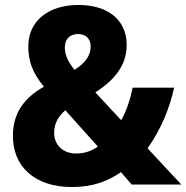

<svg xmlns="http://www.w3.org/2000/svg" viewBox="-20 -743 750 773"><path d="M296 -723C173 -723 94 -657 94 -557C94 -496 111 -449 157 -394C76 -348 32 -288 32 -195C32 -75 117 10 269 10C354 10 413 -13 467 -50L510 0H710L574 -146C627 -219 664 -310 681 -390H514C504 -341 489 -296 468 -259L364 -371C438 -419 490 -477 490 -562C490 -664 413 -723 296 -723ZM294 -606C320 -606 345 -592 345 -555C345 -519 322 -488 280 -462C256 -491 241 -521 241 -550C241 -592 268 -606 294 -606ZM243 -299 374 -153C349 -135 321 -125 286 -125C234 -125 198 -159 198 -208C198 -245 214 -274 243 -299Z"/></svg>

Font: Noto Sans Gujarati UI SemiCondensed ExtraBold
Style: Regular
Weight: 800
Width: 4
Designer: Jelle Bosma - Monotype Design Team, Universal Thirst
Foundry: Monotype Imaging Inc.
Version: Version 2.106